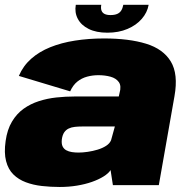

<svg xmlns="http://www.w3.org/2000/svg" viewBox="-20 -756 768 784"><path d="M224 7.5Q260.5 7.5 294 2Q327.5 -3.5 355.2 -13.2Q383 -23 403 -35.5Q423 -48 431.5 -61.5L441 0H628.5L692.5 -363.5Q708.5 -453.5 677.5 -504.8Q646.5 -556 576.5 -577.5Q506.5 -599 405 -599Q342 -599 286.2 -590.2Q230.5 -581.5 185.2 -563.2Q140 -545 107.2 -516Q74.5 -487 57 -446L266.5 -383Q278 -408.5 295.8 -422.8Q313.5 -437 335.8 -443Q358 -449 382 -449Q408.5 -449 431.2 -442.8Q454 -436.5 465.2 -420.8Q476.5 -405 468 -375.5L465 -362H284Q247.5 -362 210.2 -358Q173 -354 138.8 -343Q104.5 -332 76.2 -311.8Q48 -291.5 28.8 -259.2Q9.5 -227 3 -180.5Q-4 -132 4.8 -98.2Q13.5 -64.5 34.5 -43.8Q55.5 -23 85.5 -11.8Q115.5 -0.5 151.2 3.5Q187 7.5 224 7.5ZM300.5 -133Q286.5 -133 273.5 -135Q260.5 -137 250.5 -142.5Q240.5 -148 235.5 -158.5Q230.5 -169 232.5 -187Q235 -205 242.2 -215.5Q249.5 -226 260.5 -231.2Q271.5 -236.5 285.8 -238Q300 -239.5 316 -239.5H449L433.5 -183.5Q428 -170 413.2 -160.5Q398.5 -151 378.8 -145Q359 -139 338.2 -136Q317.5 -133 300.5 -133ZM418.5 -622.5Q464.5 -622.5 500.5 -637.8Q536.5 -653 559 -679Q581.5 -705 587 -736.5H483.5Q481 -722.5 475 -713Q469 -703.5 458.2 -699Q447.5 -694.5 431 -694.5Q416.5 -694.5 407.2 -699Q398 -703.5 394.5 -712.8Q391 -722 393.5 -736.5H289.5Q284 -705 297.8 -679Q311.5 -653 342.2 -637.8Q373 -622.5 418.5 -622.5Z"/></svg>

Font: Anybody UltraCondensed Thin Black
Style: Italic
Weight: 900
Italic angle: -10°
Version: Version 1.111